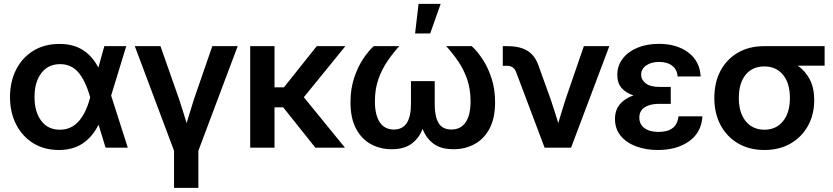

<svg xmlns="http://www.w3.org/2000/svg" viewBox="-20 -750 4230 975"><path d="M279.3 11.7Q204.6 11.7 148.7 -22.9Q92.8 -57.6 61.8 -118.4Q30.8 -179.2 30.8 -256.8Q30.8 -335.4 61.8 -396.5Q92.8 -457.5 149.2 -492.2Q205.6 -526.9 282.2 -526.9Q352.1 -526.9 400.6 -496.1Q449.2 -465.3 479.5 -406.7L509.8 -515.6H621.1L544.4 -264.6L628.9 0H516.1L480.5 -116.7Q448.7 -53.7 399.2 -21Q349.6 11.7 279.3 11.7ZM438 -255.9 437 -259.3Q413.1 -342.3 377.2 -383.3Q341.3 -424.3 285.6 -424.3Q224.6 -424.3 189.9 -378.9Q155.3 -333.5 155.3 -257.8Q155.3 -181.6 189.5 -136.5Q223.6 -91.3 284.2 -91.3Q341.3 -91.3 379.4 -134Q417.5 -176.8 438 -255.9Z M863.8 204.1V15.6L664.6 -515.6H794.9L889.2 -247.1Q899.4 -216.3 908.9 -185.8Q918.5 -155.3 927.7 -125Q937 -155.3 946.3 -185.8Q955.6 -216.3 965.3 -247.1L1058.1 -515.6H1187L987.3 15.6V204.1Z M1374 -515.6V-306.6H1421.9L1588.4 -515.6H1733.9L1522.9 -256.3L1731.9 0H1581.5L1418 -205.1H1374V0H1250.5V-515.6Z M1968.8 7.8Q1910.6 7.8 1863 -18.3Q1815.4 -44.4 1787.6 -97.4Q1759.8 -150.4 1759.8 -230.5Q1759.8 -298.3 1778.3 -354.2Q1796.9 -410.2 1824.2 -451.2Q1851.6 -492.2 1877.9 -515.6H2007.3Q1975.6 -480.5 1947.5 -439.5Q1919.4 -398.4 1901.6 -348.1Q1883.8 -297.9 1883.8 -235.4Q1883.8 -166.5 1908.4 -129.4Q1933.1 -92.3 1980 -92.3Q2066.9 -92.3 2066.9 -221.7V-337.9H2187.5V-221.7Q2187.5 -158.2 2207.3 -125.2Q2227.1 -92.3 2272 -92.3Q2319.8 -92.3 2344.7 -129.2Q2369.6 -166 2369.6 -235.4Q2369.6 -297.9 2352.1 -348.1Q2334.5 -398.4 2306.2 -439.5Q2277.8 -480.5 2246.1 -515.6H2375.5Q2401.9 -492.2 2429.4 -451.2Q2457 -410.2 2475.6 -354.2Q2494.1 -298.3 2494.1 -230.5Q2494.1 -149.9 2466.1 -97.2Q2438 -44.4 2390.1 -18.3Q2342.3 7.8 2283.2 7.8Q2217.8 7.8 2180.4 -21Q2143.1 -49.8 2126 -95.7Q2108.9 -49.3 2070.8 -20.8Q2032.7 7.8 1968.8 7.8ZM2087.9 -580.1 2105.5 -730.5H2217.8L2164.6 -580.1Z M2745.6 0 2600.6 -384.8Q2588.4 -416 2554.2 -416H2533.2V-515.6H2555.7Q2621.6 -515.6 2659.9 -491.2Q2698.2 -466.8 2715.8 -413.6L2775.9 -247.1Q2786.1 -216.3 2795.9 -185.8Q2805.7 -155.3 2814.9 -125Q2823.7 -155.3 2833.3 -185.8Q2842.8 -216.3 2852.5 -247.1L2944.8 -515.6H3074.2L2879.9 0Z M3320.8 11.7Q3259.3 11.7 3210 -6.8Q3160.6 -25.4 3131.8 -60.5Q3103 -95.7 3103 -145.5Q3103 -192.4 3128.7 -221.7Q3154.3 -251 3196.8 -265.6Q3157.7 -278.3 3136.2 -303.5Q3114.7 -328.6 3114.7 -369.6Q3114.7 -416.5 3142.1 -452.1Q3169.4 -487.8 3217 -507.6Q3264.6 -527.3 3326.2 -527.3Q3416.5 -527.3 3475.1 -483.6Q3533.7 -439.9 3538.1 -361.8H3420.9Q3418.9 -396 3394 -415.8Q3369.1 -435.5 3327.1 -435.5Q3286.6 -435.5 3261.2 -417.5Q3235.8 -399.4 3235.8 -370.6Q3235.8 -344.7 3259.3 -326.7Q3282.7 -308.6 3330.1 -308.6H3386.2V-222.7H3325.7Q3281.2 -222.7 3253.9 -205.1Q3226.6 -187.5 3226.6 -152.8Q3226.6 -118.7 3252.7 -99.4Q3278.8 -80.1 3323.7 -80.1Q3417.5 -80.1 3425.3 -159.2H3546.9Q3542.5 -78.1 3480 -33.2Q3417.5 11.7 3320.8 11.7Z M3861.8 11.7Q3785.6 11.7 3728.5 -21.5Q3671.4 -54.7 3639.4 -114.3Q3607.4 -173.8 3607.4 -252.4Q3607.4 -331.5 3638.9 -390.6Q3670.4 -449.7 3727.3 -482.7Q3784.2 -515.6 3860.4 -515.6H4167.5V-416.5H4031.2Q4069.3 -390.1 4092 -346.9Q4114.7 -303.7 4114.7 -241.7Q4114.7 -168.5 4083 -111.1Q4051.3 -53.7 3994.4 -21Q3937.5 11.7 3861.8 11.7ZM3861.8 -412.6H3860.4Q3801.3 -412.6 3766.6 -370.6Q3731.9 -328.6 3731.9 -252.4Q3731.9 -177.2 3767.1 -134.3Q3802.2 -91.3 3861.8 -91.3Q3920.9 -91.3 3956.1 -134.3Q3991.2 -177.2 3991.2 -252.4Q3991.2 -328.1 3956.1 -370.4Q3920.9 -412.6 3861.8 -412.6Z"/></svg>

Font: Inter Display SemiBold
Style: Regular
Weight: 600
Designer: Rasmus Andersson
Foundry: rsms
Version: Version 4.001;git-9221beed3